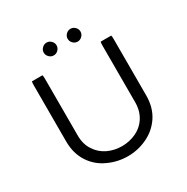

<svg xmlns="http://www.w3.org/2000/svg" viewBox="-184 -980 1109 1141"><g transform="rotate(-30 370.0 -409.5)"><path d="M98.1 -667Q95.7 -660.6 95.7 -641.6V-255.9Q95.7 -173.8 134.5 -114Q173.3 -54.2 239.3 -24.9Q301.3 3.9 371.1 3.9Q440.9 3.9 503.4 -25.9Q565.9 -55.2 604.5 -112.3Q644.5 -171.9 644.5 -255.9V-641.6Q644.5 -660.6 642.1 -667H569.8Q567.4 -660.6 567.4 -641.6V-252.9Q567.4 -180.2 525.4 -130.9Q502 -103 466.8 -86.4Q421.4 -65.4 369.6 -65.4Q317.9 -65.4 272.9 -86.9Q227.5 -108.9 201.2 -150.4Q172.9 -191.4 172.9 -252.9V-641.6Q172.9 -660.6 170.4 -667ZM421.4 -748.5Q434.6 -735.4 452.1 -735.4Q469.7 -735.4 482.9 -748.5Q496.1 -761.7 496.1 -779.3Q496.1 -796.9 482.9 -810.1Q469.7 -823.2 452.1 -823.2Q434.6 -823.2 421.4 -810.1Q408.2 -796.9 408.2 -779.3Q408.2 -761.7 421.4 -748.5ZM257.3 -748.5Q270.5 -735.4 288.1 -735.4Q305.7 -735.4 318.8 -748.5Q332 -761.7 332 -779.3Q332 -796.9 318.8 -810.1Q305.7 -823.2 288.1 -823.2Q270.5 -823.2 257.3 -810.1Q244.1 -796.9 244.1 -779.3Q244.1 -761.7 257.3 -748.5Z"/></g></svg>

Font: YuPearl-Light
Style: Light
Weight: 300
Designer: Max Yao
Foundry: Max-Everyday
Version: Version 1.011; ttfautohint (v1.8.3)